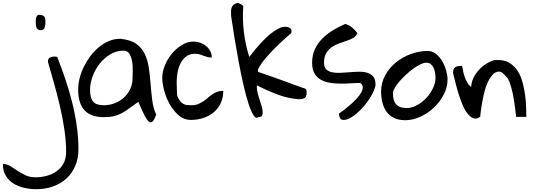

<svg xmlns="http://www.w3.org/2000/svg" viewBox="-232 -837 3728 1340"><path d="M-211.9 307.6Q-183.6 307.6 -160.2 322.3Q-136.7 336.9 -110.8 354Q-85 371.1 -54.7 385.7Q-24.4 400.4 15.6 400.4Q55.7 400.4 93.8 390.1Q131.8 379.9 162.1 358.9Q192.4 337.9 210.9 304.2Q229.5 270.5 229.5 224.6Q229.5 148.4 217.3 66.4Q205.1 -15.6 186 -97.2Q167 -178.7 145 -255.9Q123 -333 104.5 -398.4Q104.5 -399.4 103.5 -403.3Q102.5 -407.2 102.5 -408.2Q102.5 -427.7 116.2 -435.1Q129.9 -442.4 145.5 -442.4Q149.4 -442.4 157.2 -441.4Q165 -440.4 167 -440.4Q197.3 -364.3 224.1 -284.7Q251 -205.1 271.5 -123Q292 -41 303.7 41.5Q315.4 124 315.4 205.1Q315.4 268.6 293.5 320.3Q271.5 372.1 232.4 408.2Q193.4 444.3 139.2 463.9Q85 483.4 21.5 483.4Q-20.5 483.4 -62 474.1Q-103.5 464.8 -137.2 444.3Q-170.9 423.8 -191.4 390.1Q-211.9 356.4 -211.9 307.6ZM17.6 -680.7Q17.6 -683.6 17.6 -692.4Q17.6 -701.2 19.5 -710.4Q21.5 -719.7 26.4 -726.6Q31.2 -733.4 41 -733.4Q57.6 -733.4 66.4 -729Q75.2 -724.6 79.1 -718.3Q83 -711.9 84 -702.6Q85 -693.4 85 -681.6Q85 -673.8 84 -664.1Q83 -654.3 80.1 -645.5Q77.1 -636.7 70.3 -631.3Q63.5 -626 51.8 -626Q40 -626 33.2 -631.3Q26.4 -636.7 22.9 -644.5Q19.5 -652.3 18.6 -662.1Q17.6 -671.9 17.6 -680.7Z M733.4 -126Q696.3 -100.6 669.4 -80.6Q642.6 -60.5 617.2 -46.9Q591.8 -33.2 563 -26.4Q534.2 -19.5 492.2 -19.5Q401.4 -19.5 357.4 -67.9Q313.5 -116.2 313.5 -211.9Q313.5 -249 323.2 -289.1Q333 -329.1 352.1 -368.7Q371.1 -408.2 397.5 -443.8Q423.8 -479.5 457 -506.8Q490.2 -534.2 527.8 -550.3Q565.4 -566.4 607.4 -566.4Q677.7 -559.6 717.8 -531.7Q757.8 -503.9 778.3 -460.4Q798.8 -417 806.6 -363.8Q814.5 -310.5 818.8 -253.9Q823.2 -197.3 830.1 -140.6Q836.9 -84 858.4 -36.1Q845.7 -3.9 834.5 9.3Q823.2 22.5 809.6 13.7Q795.9 4.9 777.8 -29.3Q759.8 -63.5 733.4 -126ZM396.5 -210Q396.5 -154.3 417.5 -128.4Q438.5 -102.5 492.2 -102.5Q532.2 -102.5 568.8 -116.7Q605.5 -130.9 632.8 -155.8Q660.2 -180.7 676.8 -215.8Q693.4 -251 693.4 -293.9Q693.4 -311.5 694.3 -343.3Q695.3 -375 690.4 -406.2Q685.5 -437.5 671.9 -460.4Q658.2 -483.4 630.9 -483.4Q580.1 -483.4 537.1 -457.5Q494.1 -431.6 462.9 -391.6Q431.6 -351.6 414.1 -303.2Q396.5 -254.9 396.5 -210Z M900.4 -293.9Q900.4 -335 918.5 -379.9Q936.5 -424.8 966.8 -461.4Q997.1 -498 1036.6 -522.5Q1076.2 -546.9 1120.1 -546.9Q1142.6 -546.9 1165 -539.1Q1187.5 -531.2 1205.6 -516.6Q1223.6 -502 1234.9 -481.4Q1246.1 -460.9 1246.1 -435.5Q1228.5 -435.5 1214.4 -439.5Q1200.2 -443.4 1186.5 -448.7Q1172.9 -454.1 1159.7 -458Q1146.5 -461.9 1130.9 -461.9Q1090.8 -461.9 1065.9 -441.9Q1041 -421.9 1026.4 -391.6Q1011.7 -361.3 1006.3 -326.7Q1001 -292 1001 -261.7Q1001 -256.8 1001.5 -243.2Q1002 -229.5 1002.4 -214.4Q1002.9 -199.2 1003.4 -185.5Q1003.9 -171.9 1004.9 -167Q1015.6 -143.6 1025.9 -130.9Q1036.1 -118.2 1047.9 -111.8Q1059.6 -105.5 1073.2 -104Q1086.9 -102.5 1105.5 -102.5Q1130.9 -102.5 1149.9 -110.4Q1168.9 -118.2 1185.5 -128.9Q1202.1 -139.6 1216.8 -152.8Q1231.4 -166 1247.6 -177.2Q1263.7 -188.5 1282.7 -195.8Q1301.8 -203.1 1326.2 -203.1Q1326.2 -155.3 1309.1 -118.2Q1292 -81.1 1261.2 -54.7Q1230.5 -28.3 1189 -14.2Q1147.5 0 1098.6 0Q1052.7 0 1016.1 -31.2Q979.5 -62.5 953.6 -107.9Q927.7 -153.3 914.1 -204.1Q900.4 -254.9 900.4 -293.9Z M1570.3 -19.5Q1554.7 -5.9 1537.6 -32.2Q1520.5 -58.6 1502.9 -111.8Q1485.4 -165 1468.3 -239.3Q1451.2 -313.5 1435.5 -396.5Q1419.9 -479.5 1405.8 -564.9Q1391.6 -650.4 1380.9 -725.6Q1380.9 -739.3 1380.4 -753.4Q1379.9 -767.6 1383.3 -779.8Q1386.7 -792 1396 -801.8Q1405.3 -811.5 1424.8 -816.4Q1426.8 -817.4 1433.1 -814.9Q1439.5 -812.5 1446.3 -809.1Q1453.1 -805.7 1458.5 -801.8Q1463.9 -797.9 1465.8 -794.9Q1453.1 -612.3 1507.8 -439.5Q1510.7 -442.4 1523.4 -459.5Q1536.1 -476.6 1555.7 -499.5Q1575.2 -522.5 1600.1 -548.8Q1625 -575.2 1652.3 -597.7Q1679.7 -620.1 1707 -635.3Q1734.4 -650.4 1759.8 -650.4Q1774.4 -650.4 1788.6 -643.6Q1802.7 -636.7 1802.7 -617.2Q1802.7 -615.2 1801.8 -611.8Q1800.8 -608.4 1800.8 -606.4Q1785.2 -592.8 1753.4 -564.5Q1721.7 -536.1 1686.5 -501Q1651.4 -465.8 1619.1 -427.7Q1586.9 -389.6 1570.3 -355.5Q1567.4 -349.6 1568.4 -345.2Q1569.3 -340.8 1570.3 -335Q1581.1 -331.1 1604.5 -323.2Q1627.9 -315.4 1656.2 -305.2Q1684.6 -294.9 1716.8 -283.7Q1749 -272.5 1777.3 -261.7Q1805.7 -251 1828.6 -242.7Q1851.6 -234.4 1863.3 -230.5Q1877 -224.6 1885.7 -222.7Q1894.5 -220.7 1899.4 -217.3Q1904.3 -213.9 1906.2 -208Q1908.2 -202.1 1908.2 -190.4Q1908.2 -162.1 1894.5 -153.3Q1880.9 -144.5 1855.5 -144.5Q1780.3 -149.4 1708 -176.3Q1635.7 -203.1 1561.5 -241.2Q1558.6 -222.7 1564 -198.2Q1569.3 -173.8 1577.1 -149.4Q1585 -125 1592.3 -101.6Q1599.6 -78.1 1601.1 -59.6Q1602.5 -41 1596.7 -30.3Q1590.8 -19.5 1570.3 -19.5Z M2133.8 -43.9Q2149.4 -54.7 2171.4 -71.8Q2193.4 -88.9 2215.8 -108.4Q2238.3 -127.9 2257.8 -149.4Q2277.3 -170.9 2288.6 -190.9Q2299.8 -210.9 2299.8 -228.5Q2299.8 -246.1 2282.2 -257.8Q2251 -257.8 2213.9 -255.4Q2176.8 -252.9 2139.6 -253.4Q2102.5 -253.9 2067.9 -259.8Q2033.2 -265.6 2005.9 -281.2Q1978.5 -296.9 1962.4 -325.7Q1946.3 -354.5 1946.3 -399.4Q1946.3 -452.1 1966.3 -494.6Q1986.3 -537.1 2019.5 -569.8Q2052.7 -602.5 2094.2 -627.4Q2135.7 -652.3 2177.7 -669.9Q2203.1 -663.1 2224.6 -645.5Q2246.1 -627.9 2261.7 -606.4Q2254.9 -585 2234.9 -573.2Q2214.8 -561.5 2189 -552.7Q2163.1 -543.9 2134.8 -534.2Q2106.4 -524.4 2083.5 -508.3Q2060.5 -492.2 2044.9 -466.3Q2029.3 -440.4 2029.3 -398.4Q2029.3 -367.2 2044.9 -352.5Q2060.5 -337.9 2085.9 -332.5Q2111.3 -327.1 2143.6 -328.6Q2175.8 -330.1 2209.5 -333Q2243.2 -335.9 2275.4 -336.4Q2307.6 -336.9 2333 -328.6Q2358.4 -320.3 2373.5 -301.8Q2388.7 -283.2 2388.7 -247.1Q2388.7 -231.4 2378.4 -207Q2368.2 -182.6 2351.1 -154.8Q2334 -127 2311 -99.6Q2288.1 -72.3 2263.2 -50.3Q2238.3 -28.3 2213.4 -14.2Q2188.5 0 2167 0Q2146.5 0 2140.1 -14.6Q2133.8 -29.3 2133.8 -43.9Z M2427.7 -198.2Q2427.7 -258.8 2456.1 -311Q2484.4 -363.3 2530.8 -400.9Q2577.1 -438.5 2635.3 -460Q2693.4 -481.4 2752.9 -481.4Q2786.1 -481.4 2812 -460Q2837.9 -438.5 2855.5 -407.7Q2873 -377 2882.3 -342.8Q2891.6 -308.6 2891.6 -283.2Q2891.6 -228.5 2865.2 -177.2Q2838.9 -126 2796.9 -86.4Q2754.9 -46.9 2702.1 -22.5Q2649.4 2 2596.7 2Q2549.8 2 2517.6 -14.2Q2485.4 -30.3 2465.8 -57.1Q2446.3 -84 2437 -120.6Q2427.7 -157.2 2427.7 -198.2ZM2510.7 -188.5Q2510.7 -163.1 2515.1 -144Q2519.5 -125 2530.8 -111.3Q2542 -97.7 2560.5 -90.3Q2579.1 -83 2606.4 -83Q2642.6 -83 2678.7 -103Q2714.8 -123 2743.7 -153.8Q2772.5 -184.6 2790 -221.7Q2807.6 -258.8 2807.6 -293.9Q2807.6 -309.6 2804.7 -328.1Q2801.8 -346.7 2794.9 -362.3Q2788.1 -377.9 2775.4 -388.7Q2762.7 -399.4 2743.2 -399.4Q2725.6 -399.4 2701.7 -387.7Q2677.7 -376 2651.9 -357.4Q2626 -338.9 2601.1 -315.4Q2576.2 -292 2555.7 -268.6Q2535.2 -245.1 2522.9 -223.6Q2510.7 -202.1 2510.7 -188.5Z M2929.7 -329.1Q2929.7 -354.5 2942.4 -365.7Q2955.1 -377 2983.4 -377H2993.2Q2996.1 -361.3 3000 -340.8Q3003.9 -320.3 3011.7 -298.8Q3019.5 -277.3 3030.3 -259.3Q3041 -241.2 3056.6 -230.5Q3057.6 -264.6 3073.7 -296.4Q3089.8 -328.1 3113.8 -353Q3137.7 -377.9 3166.5 -395Q3195.3 -412.1 3223.6 -418H3245.1Q3292 -418 3325.2 -397Q3358.4 -376 3380.4 -342.3Q3402.3 -308.6 3414.1 -265.6Q3425.8 -222.7 3432.1 -178.2Q3438.5 -133.8 3439.9 -92.3Q3441.4 -50.8 3441.4 -21.5H3370.1Q3364.3 -80.1 3355.5 -133.8Q3352.5 -155.3 3347.7 -179.2Q3342.8 -203.1 3336.9 -224.1Q3331.1 -245.1 3324.2 -263.2Q3317.4 -281.2 3308.6 -293.9Q3304.7 -297.9 3298.3 -304.7Q3292 -311.5 3285.2 -318.4Q3278.3 -325.2 3272.5 -330.1Q3266.6 -335 3265.6 -335Q3236.3 -342.8 3214.8 -323.7Q3193.4 -304.7 3176.8 -272.5Q3160.2 -240.2 3149.9 -199.2Q3139.6 -158.2 3132.8 -120.6Q3126 -83 3123 -55.2Q3120.1 -27.3 3119.1 -21.5Q3094.7 -3.9 3073.2 -11.2Q3051.8 -18.6 3032.7 -42Q3013.7 -65.4 2998.5 -100.6Q2983.4 -135.7 2970.7 -175.3Q2958 -214.8 2947.8 -254.9Q2937.5 -294.9 2929.7 -329.1Z"/></svg>

Font: Gloria Hallelujah
Style: Regular
Weight: 400
Designer: Kimberly Geswein
Foundry: Kimberly Geswein
Version: Version 1.004 2010